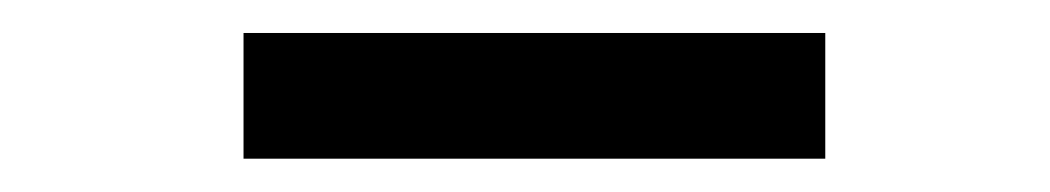

<svg xmlns="http://www.w3.org/2000/svg" viewBox="-20 -731 640 117"><path d="M482.9 -634.3H128.4V-710.9H482.9Z"/></svg>

Font: TypoPRO Roboto Mono
Style: Regular
Weight: 500
Designer: Google
Version: Version 2.000986; 2015; ttfautohint (v1.3)